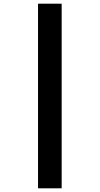

<svg xmlns="http://www.w3.org/2000/svg" viewBox="-20 -780 540 1040"><path d="M186 240V-760H314V240Z"/></svg>

Font: Noto Sans Mono ExtraCondensed Black
Style: Regular
Weight: 900
Width: 2
Designer: Monotype Design Team
Foundry: Monotype Imaging Inc.
Version: Version 2.014